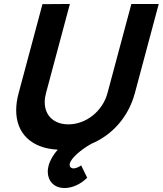

<svg xmlns="http://www.w3.org/2000/svg" viewBox="-20 -740 820 968"><path d="M642.3 -720 522 -271C497.1 -178 412.7 -113 324.7 -113C253.5 -113 205.5 -156.1 205.5 -224.9C205.5 -239.2 207.6 -254.6 212 -271L332.3 -720L194.1 -719L73.8 -270C65.5 -239.3 61.6 -210.6 61.6 -184C61.6 -66.4 139.4 8 271 14.5C248.6 40.5 232.2 68 225 95C222.2 105.3 220.8 115.4 220.8 125.1C220.8 171.2 251.2 208 305.7 208C343.7 208 386.8 189 419.6 156L389.2 94C374.5 104 361.2 109 351.2 109C338.7 109 331 101.3 331 90.6C331 88.5 331.3 86.3 331.9 84C338.9 58 385.1 16 440.4 -15C545.7 -59 627.6 -150 659.8 -270L780.3 -720Z"/></svg>

Font: Manrope
Style: ExtraBoldItalic
Weight: 800
Italic angle: -15°
Designer: Mikhail Sharanda
Foundry: Mikhail Sharanda
Version: Version 4.502;hotconv 1.0.109;makeotfexe 2.5.65596